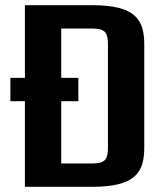

<svg xmlns="http://www.w3.org/2000/svg" viewBox="-20 -720 636 740"><path d="M76 0H335C505 0 536 -58 536 -152V-548C536 -642 505 -700 335 -700H76V-420H20V-330H76ZM335 -90H216V-330H282V-420H216V-610H335C385 -610 396 -595 396 -548V-152C396 -105 385 -90 335 -90Z"/></svg>

Font: Tanklager Original
Style: Regular
Weight: 400
Designer: Ariel Martín Pérez
Foundry: Tunera Type Foundry
Version: Version 1.000;Glyphs 3.3 (3310)